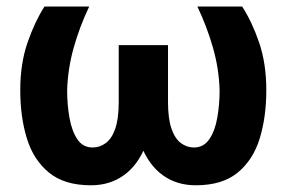

<svg xmlns="http://www.w3.org/2000/svg" viewBox="-20 -548 861 578"><path d="M574.2 -528.3H709Q738.3 -483.4 760 -420.2Q781.7 -356.9 781.7 -276.4Q781.7 -196.3 762 -131.6Q742.2 -66.9 695.8 -28.6Q649.4 9.8 569.3 9.8Q511.7 9.8 469.7 -20.8Q427.7 -51.3 404.8 -110.1Q381.8 -168.9 381.8 -252.9V-412.1H485.8V-240.7Q485.8 -190.4 496.3 -160.4Q506.8 -130.4 524.7 -117.2Q542.5 -104 564 -104Q592.8 -104 609.9 -128.7Q627 -153.3 634 -192.9Q641.1 -232.4 641.1 -276.4Q639.2 -341.3 621.1 -404.5Q603 -467.8 574.2 -528.3ZM113.8 -528.3H248.5Q219.7 -467.8 201.9 -404.5Q184.1 -341.3 182.1 -276.4Q182.1 -232.4 189.2 -192.9Q196.3 -153.3 212.9 -128.7Q229.5 -104 258.8 -104Q280.3 -104 298.3 -117.2Q316.4 -130.4 326.9 -160.4Q337.4 -190.4 337.4 -240.7V-412.1H441.4V-252.9Q441.4 -168.9 418.5 -110.1Q395.5 -51.3 353.3 -20.8Q311 9.8 253.9 9.8Q173.8 9.8 127.2 -28.6Q80.6 -66.9 60.8 -131.6Q41 -196.3 41 -276.4Q41 -356.9 63 -420.2Q85 -483.4 113.8 -528.3Z"/></svg>

Font: RobotoDEMO
Style: Regular
Weight: 400
Designer: Christian Robertson
Foundry: Google
Version: Version 2.136